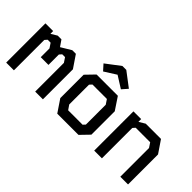

<svg xmlns="http://www.w3.org/2000/svg" viewBox="-41 -1332 1882 1882"><g transform="rotate(45 900.0 -391.0)"><path d="M46 -544V0H153V-421L175 -446H216L248 -398V-277H355V-421L377 -446H416L448 -398V0H555V-416L468 -544H418L312 -480L268 -544H216L153 -506V-544Z M755 -544H1050L1136 -415V-91L1048 0H754L667 -129V-453ZM773 -147 806 -99H1006L1028 -123V-398L996 -446H796L773 -421ZM929 -782H875L726 -669L779 -610L902 -688L1026 -610L1078 -669Z M1266 -544V0H1373V-421L1395 -446H1596L1628 -398V0H1735V-416L1648 -544H1437L1373 -506V-544Z"/></g></svg>

Font: Kode Mono SemiBold
Style: Regular
Weight: 600
Monospace: yes
Designer: Isa Ozler
Foundry: Kadena LLC
Version: Version 1.206;gftools[0.9.28]